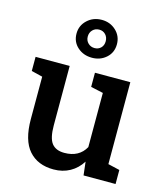

<svg xmlns="http://www.w3.org/2000/svg" viewBox="-119 -892 854 993"><g transform="rotate(15 308.0 -396.0)"><path d="M260.7 10.3Q175.8 10.3 128.2 -43.7Q80.6 -97.7 80.6 -211.4V-438L21 -452.6V-528.3H203.6V-210.4Q203.6 -142.1 225.3 -114.5Q247.1 -86.9 292.5 -86.9Q371.6 -86.9 405.3 -147.9V-438L338.9 -452.6V-528.3H528.3V-89.8L590.8 -75.2V0H419.4L411.1 -71.8Q386.2 -32.2 347.9 -11Q309.6 10.3 260.7 10.3ZM303.2 -599.1Q257.3 -599.1 225.8 -627.2Q194.3 -655.3 194.3 -699.7Q194.3 -742.7 225.8 -772.2Q257.3 -801.8 303.2 -801.8Q348.1 -801.8 379.4 -772.5Q410.6 -743.2 410.6 -699.7Q410.6 -655.3 379.4 -627.2Q348.1 -599.1 303.2 -599.1ZM303.2 -650.9Q323.7 -650.9 337.2 -664.3Q350.6 -677.7 350.6 -699.7Q350.6 -721.2 337.2 -735.4Q323.7 -749.5 303.2 -749.5Q282.2 -749.5 268.3 -735.4Q254.4 -721.2 254.4 -699.7Q254.4 -678.7 268.6 -664.8Q282.7 -650.9 303.2 -650.9Z"/></g></svg>

Font: Roboto Slab Medium
Style: Regular
Weight: 500
Designer: Google
Version: Version 2.001; ttfautohint (v1.8.3)